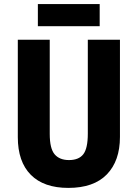

<svg xmlns="http://www.w3.org/2000/svg" viewBox="-20 -908 672 938"><path d="M566 -239Q566 -122 502 -56Q438 10 314 10Q194 10 130.5 -54Q67 -118 67 -238V-714H223V-254Q223 -182 247 -154Q271 -126 317 -126Q365 -126 387 -154.5Q409 -183 409 -255V-714H566ZM467 -888V-780H165V-888Z"/></svg>

Font: Noto Sans Tamil Condensed ExtraBold
Style: Regular
Weight: 800
Width: 3
Designer: Jelle Bosma - Monotype Design Team
Foundry: Monotype Imaging Inc.
Version: Version 2.004; ttfautohint (v1.8.4.7-5d5b)